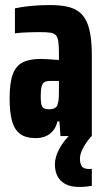

<svg xmlns="http://www.w3.org/2000/svg" viewBox="-20 -538 416 759"><path d="M121 8Q81 8 58.5 -9.5Q36 -27 27 -61.5Q18 -96 18 -148Q18 -209 30 -243Q42 -277 69 -291Q96 -305 140 -305Q148 -305 157.5 -304.5Q167 -304 176.5 -303.5Q186 -303 195.5 -302Q205 -301 213 -301V-328Q213 -357 210.5 -374Q208 -391 200.5 -399Q193 -407 178 -409Q163 -411 137 -411Q118 -411 100.5 -410.5Q83 -410 67.5 -409Q52 -408 39 -406V-505Q66 -511 101.5 -514.5Q137 -518 177 -518Q216 -518 244.5 -512Q273 -506 292 -491.5Q311 -477 322 -453.5Q333 -430 338 -396.5Q343 -363 343 -317V0H219L215 -58H207Q202 -36 189.5 -21Q177 -6 159.5 1Q142 8 121 8ZM174 -106Q183 -106 190 -108Q197 -110 202 -115Q207 -120 209 -130Q212 -140 212.5 -154.5Q213 -169 213 -189V-218H178Q164 -218 156 -213.5Q148 -209 144.5 -196Q141 -183 141 -159Q141 -140 143 -128Q145 -116 152 -111Q159 -106 174 -106ZM293 201Q258 201 236.5 188.5Q215 176 206 156Q197 136 197 112Q197 82 215.5 48.5Q234 15 262 -10L342 0Q333 9 322.5 24Q312 39 304 56.5Q296 74 296 90Q296 106 302.5 118Q309 130 332 130Q334 130 336.5 130Q339 130 343 129V197Q334 198 322 199.5Q310 201 293 201Z"/></svg>

Font: Saira ExtraCondensed ExtraBold
Style: Regular
Weight: 800
Width: 2
Designer: Hector Gatti with collaboration of the Omnibus-Type team
Foundry: Omnibus-Type
Version: Version 1.101